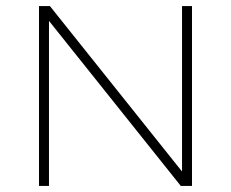

<svg xmlns="http://www.w3.org/2000/svg" viewBox="-20 -615 764 635"><path d="M109 0V-595H145L593 -34H582V-595H615V0H578L130 -561H142V0Z"/></svg>

Font: Encode Sans SC Expanded Thin
Style: Regular
Weight: 250
Width: 7
Designer: Multiple Designers
Foundry: Impallari Type
Version: Version 3.002